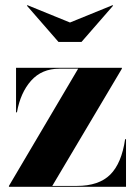

<svg xmlns="http://www.w3.org/2000/svg" viewBox="-20 -722 526 742"><path d="M250.5 -635 415 -702 417 -700 295 -560H206L84 -700L86 -702ZM209 -456.5Q141.5 -456.5 100.2 -410.2Q59 -364 45.5 -288H42V-460H451V-456.5L182 -3.5H277Q362 -3.5 406 -47.2Q450 -91 463.5 -184H467V0H14.5V-3.5L282 -456.5Z"/></svg>

Font: Bodoni* 48
Style: Bold
Weight: 700
Version: Version 2.2